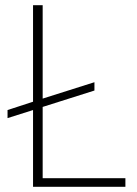

<svg xmlns="http://www.w3.org/2000/svg" viewBox="-20 -718 525 738"><path d="M462 -33V0H107V-295L9 -264V-295L107 -327V-698H144V-339L343 -402V-370L144 -307V-33Z"/></svg>

Font: IBM Plex Sans ExtraLight
Style: Regular
Weight: 250
Designer: Mike Abbink, Paul van der Laan, Pieter van Rosmalen
Foundry: Bold Monday
Version: Version 3.201